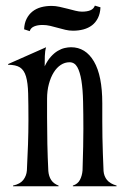

<svg xmlns="http://www.w3.org/2000/svg" viewBox="-20 -649 434 669"><path d="M336.4 -289.1Q336.4 -254.9 336.4 -226.3Q336.4 -197.8 336.9 -170.4Q337.4 -143.1 338.4 -114.7Q339.4 -86.4 340.8 -53.2Q342.3 -34.7 353 -21.7Q363.8 -8.8 386.2 -2.4V0H233.9V-2.4Q251 -7.8 258.5 -22.2Q266.1 -36.6 267.6 -55.2Q269 -101.1 269.8 -137.5Q270.5 -173.8 270.5 -199.7Q270.5 -251.5 269.5 -294.4Q268.6 -337.4 263.7 -367.9Q258.8 -398.4 249.3 -415.3Q239.7 -432.1 222.2 -432.1Q206.1 -432.1 191.9 -422.9Q177.7 -413.6 167.2 -396.7Q156.7 -379.9 150.4 -356.4Q144 -333 144 -304.7V-241.2Q144 -193.8 145 -147.2Q146 -100.6 148.4 -53.2Q149.9 -34.7 158.4 -21.7Q167 -8.8 184.1 -2.4V0H25.4V-2.4Q50.3 -7.8 61.3 -22.2Q72.3 -36.6 73.7 -55.2Q76.2 -103.5 77.6 -146.2Q79.1 -189 79.1 -230Q79.1 -286.1 78.1 -323.2Q77.1 -360.4 70.6 -382.6Q64 -404.8 49.6 -414.1Q35.2 -423.3 8.3 -423.3V-425.8L140.6 -484.4Q136.7 -471.2 136.2 -453.9Q135.7 -436.5 135.7 -418Q145.5 -438.5 157.2 -451.4Q168.9 -464.4 181.2 -471.7Q193.4 -479 205.3 -481.7Q217.3 -484.4 227.5 -484.4Q278.3 -484.4 307.4 -434.8Q336.4 -385.3 336.4 -289.1ZM234.4 -542Q220.7 -542 207.5 -545.2Q194.3 -548.3 181.4 -552Q168.5 -555.7 155.3 -558.8Q142.1 -562 128.4 -562Q110.8 -562 98.9 -556.9Q86.9 -551.8 83.5 -540.5L64 -546.9Q64.9 -568.4 72.8 -583.7Q80.6 -599.1 93.3 -609.1Q106 -619.1 123 -623.8Q140.1 -628.4 159.7 -628.4Q173.3 -628.4 187.7 -625.2Q202.1 -622.1 216.1 -618.4Q230 -614.7 242.7 -611.6Q255.4 -608.4 265.6 -608.4Q283.7 -608.4 295.2 -613.3Q306.6 -618.2 310.5 -629.4L330.1 -623.5Q329.1 -602.1 321.3 -586.4Q313.5 -570.8 300.8 -561Q288.1 -551.3 271 -546.6Q253.9 -542 234.4 -542Z"/></svg>

Font: Smythe
Style: Regular
Weight: 400
Version: Version 1.000